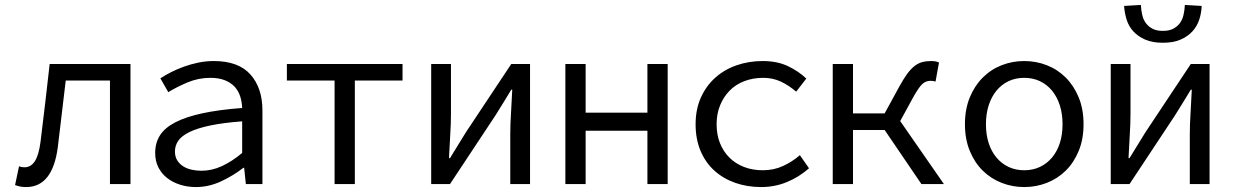

<svg xmlns="http://www.w3.org/2000/svg" viewBox="-20 -745 4990 777"><path d="M41 4Q52 8 62 10Q72 12 86 12Q193 12 214 -150Q222 -217 230 -284.5Q238 -352 246 -419H425V0H508V-486H181Q172 -407 163 -328.5Q154 -250 144 -171Q137 -117 121 -92.5Q105 -68 79 -68Q72 -68 67 -69Q62 -70 57 -72Z M975 0H1042V-298Q1042 -389 993.5 -443.5Q945 -498 845 -498Q813 -498 782 -491.5Q751 -485 723.5 -475Q696 -465 671.5 -452.5Q647 -440 629 -428L661 -372Q695 -393 739 -411.5Q783 -430 831 -430Q866 -430 890.5 -420Q915 -410 930 -393.5Q945 -377 952 -355Q959 -333 960 -308Q866 -301 799 -286.5Q732 -272 689.5 -250Q647 -228 627.5 -197.5Q608 -167 608 -126Q608 -93 621 -67.5Q634 -42 656.5 -24.5Q679 -7 709 2.5Q739 12 773 12Q825 12 874.5 -11Q924 -34 965 -66H968ZM960 -126Q918 -91 877.5 -72.5Q837 -54 795 -54Q774 -54 754.5 -58.5Q735 -63 720.5 -72.5Q706 -82 697 -96.5Q688 -111 688 -132Q688 -156 701.5 -175.5Q715 -195 746.5 -210.5Q778 -226 830 -237Q882 -248 960 -254Z M1416 0V-419H1609V-486H1141V-419H1334V0Z M1801 0 1985 -278Q1999 -300 2017 -329.5Q2035 -359 2049 -382H2053Q2051 -334 2048 -287.5Q2045 -241 2045 -202V0H2125V-486H2049L1865 -209Q1851 -186 1833 -157Q1815 -128 1801 -105H1797Q1799 -152 1802 -198.5Q1805 -245 1805 -284V-486H1725V0Z M2350 0V-216H2600V0H2682V-486H2600V-289H2350V-486H2268V0Z M3217 -117Q3187 -91 3149.5 -73.5Q3112 -56 3067 -56Q3025 -56 2990.5 -69.5Q2956 -83 2931.5 -107.5Q2907 -132 2893.5 -166Q2880 -200 2880 -242Q2880 -284 2894 -318.5Q2908 -353 2932.5 -378Q2957 -403 2992 -416.5Q3027 -430 3069 -430Q3107 -430 3139.5 -415Q3172 -400 3202 -374L3243 -427Q3213 -456 3169.5 -477Q3126 -498 3066 -498Q3011 -498 2961.5 -481Q2912 -464 2875 -431Q2838 -398 2816.5 -350.5Q2795 -303 2795 -242Q2795 -182 2815 -134.5Q2835 -87 2871 -54.5Q2907 -22 2955.5 -5Q3004 12 3061 12Q3115 12 3164 -8Q3213 -28 3254 -64Z M3432 0V-219H3560L3709 0H3800L3623 -255L3676 -352Q3699 -393 3713 -405.5Q3727 -418 3746 -418Q3756 -418 3766 -415L3780 -492Q3768 -498 3748 -498Q3728 -498 3711.5 -493.5Q3695 -489 3680 -477Q3665 -465 3650.5 -445Q3636 -425 3619 -394L3560 -286H3432V-486H3350V0Z M3885 -242Q3885 -182 3904.5 -134.5Q3924 -87 3957 -54.5Q3990 -22 4033.5 -5Q4077 12 4125 12Q4173 12 4216.5 -5Q4260 -22 4293 -54.5Q4326 -87 4345.5 -134.5Q4365 -182 4365 -242Q4365 -303 4345.5 -350.5Q4326 -398 4293 -431Q4260 -464 4216.5 -481Q4173 -498 4125 -498Q4077 -498 4033.5 -481Q3990 -464 3957 -431Q3924 -398 3904.5 -350.5Q3885 -303 3885 -242ZM3970 -242Q3970 -284 3981 -318.5Q3992 -353 4012.5 -378Q4033 -403 4061.5 -416.5Q4090 -430 4125 -430Q4160 -430 4188.5 -416.5Q4217 -403 4237.5 -378Q4258 -353 4269 -318.5Q4280 -284 4280 -242Q4280 -200 4269 -166Q4258 -132 4237.5 -107.5Q4217 -83 4188.5 -69.5Q4160 -56 4125 -56Q4090 -56 4061.5 -69.5Q4033 -83 4012.5 -107.5Q3992 -132 3981 -166Q3970 -200 3970 -242Z M4551 0 4735 -278Q4749 -300 4767 -329.5Q4785 -359 4799 -382H4803Q4801 -334 4798 -287.5Q4795 -241 4795 -202V0H4875V-486H4799L4615 -209Q4601 -186 4583 -157Q4565 -128 4551 -105H4547Q4549 -152 4552 -198.5Q4555 -245 4555 -284V-486H4475V0ZM4529 -721Q4531 -692 4539.5 -665Q4548 -638 4567 -617.5Q4586 -597 4615 -584.5Q4644 -572 4686 -572Q4728 -572 4757 -584.5Q4786 -597 4805 -617.5Q4824 -638 4833 -665Q4842 -692 4843 -721L4775 -725Q4774 -704 4769.5 -684.5Q4765 -665 4754.5 -651Q4744 -637 4727.5 -628.5Q4711 -620 4686 -620Q4661 -620 4644.5 -628.5Q4628 -637 4617.5 -651Q4607 -665 4602.5 -684.5Q4598 -704 4597 -725Z"/></svg>

Font: Codetta
Style: Regular
Weight: 400
Italic angle: -11°
Designer: Ulrich Proeller
Foundry: PROSA GmbH
Version: Version 2.00;September 29, 2018;FontCreator 11.5.0.2427 64-b